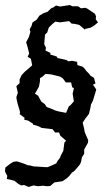

<svg xmlns="http://www.w3.org/2000/svg" viewBox="-21 -732 431 764"><path d="M93 12 75 4 63 6 51 -1 36 -13 6 -20 8 -32 -1 -49 0 -65 19 -80 32 -88 46 -90 74 -81 91 -74H97L112 -70L129 -69L143 -68L158 -67H169L186 -74L203 -82L209 -93L217 -103L222 -115L231 -132L235 -164L242 -172L227 -185L219 -192L214 -205H198L188 -218L145 -223L131 -230L111 -236L110 -240L91 -252L75 -256L77 -263L57 -278L59 -285L55 -300L50 -316L46 -333L44 -345L50 -363L44 -389L57 -401V-416L65 -433L78 -447L89 -456L107 -472L102 -498L89 -506L95 -519L92 -532L89 -544L83 -564L94 -585L100 -606L97 -615L105 -630L108 -642L125 -654L136 -670L153 -680L168 -685L185 -701H189L202 -710L218 -706L257 -712L267 -707H290L301 -699L318 -701L326 -698L357 -677L361 -667L360 -655L369 -643L356 -632L340 -622L318 -617L317 -614L294 -633L276 -637L264 -638L254 -648L218 -643L199 -646L188 -637L173 -622L167 -603L158 -594L155 -556L162 -542L160 -531L180 -521L179 -515L205 -507L208 -501L227 -497L244 -493L251 -488L266 -490L286 -486L287 -473L307 -467L314 -461L323 -449L333 -439L339 -431L353 -422L359 -400L349 -395L362 -376L358 -362L349 -332L341 -316L339 -304L336 -291L333 -279L320 -262L308 -244L314 -219L316 -207L320 -197L330 -174L329 -164L314 -137V-120L305 -106L302 -90L298 -79L284 -62L274 -51L265 -45L254 -31L244 -22L228 -11L208 -8L195 -6L179 8L166 9L150 7L131 9L112 6ZM242 -283 253 -309 260 -314 273 -329 268 -359 273 -381 266 -385 262 -404H241L229 -420L218 -427L203 -431L182 -436L160 -438L147 -426L138 -421V-408L134 -387L118 -359L131 -351L137 -339L144 -327L157 -318L165 -306L179 -301L200 -292L215 -288Z"/></svg>

Font: Winky Rough
Style: Italic
Weight: 400
Italic angle: -8.97852°
Designer: Simon Atzbach
Foundry: typofactur
Version: Version 1.206